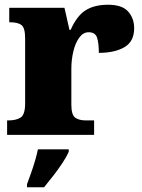

<svg xmlns="http://www.w3.org/2000/svg" viewBox="-20 -569 601 810"><path d="M10 0V-61H15Q49 -61 67.5 -73.5Q86 -86 86 -133V-407Q86 -451 71 -463Q56 -475 23 -475H19V-536H252L273 -443H278Q304 -502 341 -525.5Q378 -549 436 -549Q495 -549 520.5 -520.5Q546 -492 546 -450Q546 -394 505 -370Q464 -346 397 -346Q397 -387 389.5 -410Q382 -433 354 -433Q331 -433 314.5 -410.5Q298 -388 289.5 -352.5Q281 -317 281 -278V-128Q281 -84 297.5 -72.5Q314 -61 342 -61H377V0ZM94 208Q101 189 110.5 162.5Q120 136 128 108.5Q136 81 140 61H270V71Q261 92 243.5 118.5Q226 145 205 172Q184 199 166 221H94Z"/></svg>

Font: Noto Serif Tamil Black
Style: Regular
Weight: 900
Designer: Indian Type Foundry, Tom Grace, and the Monotype Design Team
Foundry: Monotype Imaging Inc.
Version: Version 2.004; ttfautohint (v1.8.4.7-5d5b)